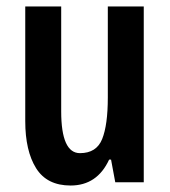

<svg xmlns="http://www.w3.org/2000/svg" viewBox="-20 -563 524 593"><path d="M424 -543V0H336L323 -70H317Q280 10 198 10Q125 10 91.5 -43.5Q58 -97 58 -189V-543H169V-219Q169 -90 227 -90Q278 -90 295.5 -133.5Q313 -177 313 -262V-543Z"/></svg>

Font: Noto Sans Thai Looped ExtraCondensed SemiBold
Style: Regular
Weight: 600
Width: 2
Designer: Sasikarn Vongin, Ben Mitchell
Foundry: The Fontpad Ltd
Version: Version 1.001; ttfautohint (v1.8.4.7-5d5b)